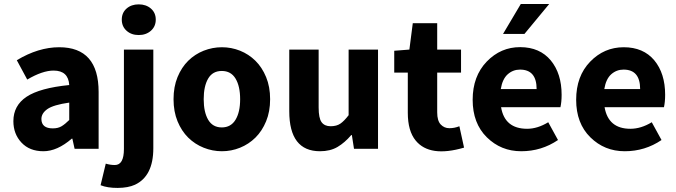

<svg xmlns="http://www.w3.org/2000/svg" viewBox="-20 -744 3382 960"><path d="M187 -148.9Q187.5 -102.1 244.1 -102.1Q270.5 -102.1 288.3 -113Q306.2 -124 326.2 -144V-231Q247.1 -219.7 217 -198.7Q187 -177.7 187 -148.9ZM46.9 -138.2Q46.9 -216.3 113 -260.3Q179.2 -304.2 326.2 -318.8Q321.8 -391.1 248 -391.1Q192.4 -391.1 116.2 -346.2L64 -442.9Q171.9 -507.8 275.9 -507.8Q473.1 -507.8 473.1 -284.2V0H353L341.8 -50.8H338.9Q266.1 12.2 197 12.2Q127.9 12.2 87.4 -31Q46.9 -74.2 46.9 -138.2Z M734.6 -590.3Q710.4 -568.8 673.6 -568.8Q636.7 -568.8 612.8 -590.3Q588.9 -611.8 588.9 -646Q588.9 -680.2 612.8 -701.2Q636.7 -722.2 673.6 -722.2Q710.4 -722.2 734.6 -701.2Q758.8 -680.2 758.8 -646Q758.8 -611.8 734.6 -590.3ZM554.2 81.1Q599.6 81.1 599.6 1V-496.1H746.6V-2.9Q746.6 136.7 654.8 179.7Q620.6 195.3 568.8 195.6Q517.1 195.8 482.9 182.1L508.8 74.2Q531.7 81.1 554.2 81.1Z M1020.8 -351.1Q998.5 -313 998.5 -248Q998.5 -183.1 1021 -145Q1043.5 -106.9 1088.9 -106.9Q1134.3 -106.9 1157.5 -145Q1180.7 -183.1 1180.7 -248Q1180.7 -313 1157.7 -351.1Q1134.8 -389.2 1088.9 -389.2Q1043 -389.2 1020.8 -351.1ZM867.7 -137.5Q847.7 -186 847.7 -248Q847.7 -310.1 867.7 -358.6Q887.7 -407.2 921.1 -440.2Q954.6 -473.1 998.5 -490.5Q1042.5 -507.8 1089.6 -507.8Q1136.7 -507.8 1180.2 -490.5Q1223.6 -473.1 1257.1 -440.2Q1290.5 -407.2 1310.5 -358.6Q1330.6 -310.1 1330.6 -248Q1330.6 -186 1310.5 -137.5Q1290.5 -88.9 1257.1 -55.9Q1223.6 -22.9 1180.2 -5.4Q1136.7 12.2 1089.6 12.2Q1042.5 12.2 998.5 -5.4Q954.6 -22.9 921.1 -55.9Q887.7 -88.9 867.7 -137.5Z M1580.1 12.2Q1426.3 12.2 1426.3 -188V-496.1H1573.2V-207Q1573.2 -152.8 1588.1 -132.8Q1603 -112.8 1633.1 -112.8Q1663.1 -112.8 1682.1 -126Q1701.2 -139.2 1723.1 -168V-496.1H1870.1V0H1750L1739.3 -68.8H1736.3Q1704.1 -30.8 1667.7 -9.3Q1631.3 12.2 1580.1 12.2Z M2019 -180.2V-380.9H1951.2V-490.2L2026.9 -496.1L2043.9 -627.9H2166V-496.1H2285.2V-380.9H2166V-182.1Q2166 -140.1 2183.6 -121.6Q2201.2 -103 2226.8 -103Q2252.4 -103 2276.9 -112.8L2300.3 -5.9Q2128.9 44.4 2058.6 -41Q2019 -88.9 2019 -180.2Z M2663.1 -298.8Q2663.1 -396 2580.1 -396Q2544.9 -396 2518.6 -372.6Q2492.2 -349.1 2483.9 -298.8ZM2485.4 -208Q2503.4 -100.1 2615.7 -100.1Q2667.5 -100.1 2721.2 -132.8L2770 -43.9Q2687.5 12.2 2585.9 12.2Q2484.9 12.2 2414.1 -57.6Q2343.3 -127.4 2343.3 -245.1Q2343.3 -362.8 2413.6 -436Q2483.9 -508.8 2581.5 -508.3Q2679.2 -507.8 2733.9 -441.9Q2788.1 -376 2788.1 -270Q2788.1 -234.4 2782.2 -208ZM2602.1 -574.2H2495.1L2584 -724.1H2726.1Z M3180.7 -298.8Q3180.7 -396 3097.7 -396Q3062.5 -396 3036.1 -372.6Q3009.8 -349.1 3001.5 -298.8ZM3287.6 -43.9Q3205.1 12.2 3103.5 12.2Q3002.4 12.2 2931.6 -57.6Q2860.8 -127.4 2860.8 -245.1Q2860.8 -363.3 2930.7 -435.5Q3000.5 -507.8 3098.6 -507.8Q3196.8 -507.8 3251.5 -442.4Q3305.7 -377 3305.7 -270Q3305.7 -234.4 3299.8 -208H3002.9Q3021.5 -100.1 3131.8 -100.1Q3185.1 -100.1 3238.8 -132.8Z"/></svg>

Font: SourceSansPro-Bold
Style: Bold
Weight: 700
Designer: Paul D. Hunt
Foundry: Adobe Systems Incorporated
Version: Version 1.050;PS Version 1.000;hotconv 1.0.70;makeotf.lib2.5